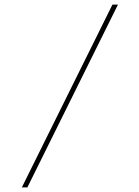

<svg xmlns="http://www.w3.org/2000/svg" viewBox="-20 -720 606 835"><path d="M469 -700H493L99 95H75Z"/></svg>

Font: Easer Grotesk Variable
Style: Regular
Weight: 400
Designer: Boardeaser, Bonnie Shaver-Troup, Thomas Jockin
Foundry: Lexend
Version: Version 1.001;Glyphs 3.1.2 (3151)